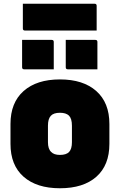

<svg xmlns="http://www.w3.org/2000/svg" viewBox="-20 -988 640 1025"><path d="M300 -564Q424 -564 494 -502Q564 -440 564 -326V-220Q564 -106 494.5 -44.5Q425 17 300 17Q176 17 106 -44.5Q36 -106 36 -220V-326Q36 -440 106 -502Q176 -564 300 -564ZM300 -386Q266 -386 251 -369.5Q236 -353 236 -317V-229Q236 -193 253 -177Q268 -161 300 -161Q334 -161 349 -177Q364 -193 364 -229V-317Q364 -355 348 -371Q332 -386 300 -386ZM98 -775H256Q267 -775 267 -764V-618H109Q98 -618 98 -629ZM331 -775H489Q500 -775 500 -764V-618H342Q331 -618 331 -629ZM102 -968H485Q496 -968 496 -957V-825H113Q102 -825 102 -836Z"/></svg>

Font: Recursive Sn Lnr St Blk
Style: Regular
Weight: 900
Version: Version 1.079;hotconv 1.0.112;makeotfexe 2.5.65598; ttfautoh